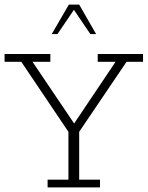

<svg xmlns="http://www.w3.org/2000/svg" viewBox="-20 -819 645 839"><path d="M188 0V-34H279V-243L73 -549H0V-583H200V-549H122L313 -266H295L485 -549H407V-583H605V-549H533L326 -243V-34H417V0ZM206 -670 281 -799H326L400 -670H375L303 -776L231 -670Z"/></svg>

Font: Rokkitt ExtraLight
Style: Regular
Weight: 250
Version: Version 3.103